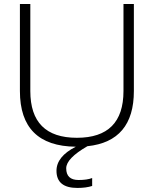

<svg xmlns="http://www.w3.org/2000/svg" viewBox="-20 -718 758 946"><path d="M353.5 4.9Q78.1 2 78.1 -269.5V-698.2H129.4V-269.5Q129.4 -39.1 358.9 -39.1Q588.4 -39.1 588.4 -269.5V-698.2H639.6V-269.5Q639.6 -21.5 410.6 2.4Q306.2 62.5 306.2 111.3Q306.2 168.9 367.2 168.9Q408.7 168.9 434.1 159.2V198.2Q404.3 208 361.3 208Q258.3 208 258.3 123.5Q258.3 53.2 353.5 4.9Z"/></svg>

Font: Voltera Light
Style: Light
Weight: 300
Designer: Bernd Montag
Version: Version 1.301